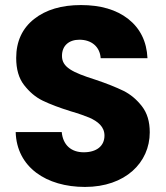

<svg xmlns="http://www.w3.org/2000/svg" viewBox="-20 -732 655 759"><path d="M42 -210C46 -71 163 7 316 7C475 7 572 -89 572 -209C572 -251 562 -285 541 -312C520 -339 496 -359 468 -373C439 -387 402 -402 357 -417C266 -446 225 -466 225 -511C225 -552 253 -575 294 -575C342 -575 375 -547 378 -502H563C560 -568 534 -620 487 -657C440 -694 377 -712 300 -712C224 -712 162 -694 115 -657C68 -620 44 -568 44 -503C44 -459 54 -423 75 -396C96 -369 120 -348 149 -334C178 -320 215 -306 260 -292C291 -283 316 -274 333 -267C367 -252 393 -231 393 -196C393 -155 362 -130 311 -130C262 -130 229 -158 224 -210Z"/></svg>

Font: Poppins
Style: Bold
Weight: 700
Designer: Ninad Kale (Devanagari), Jonny Pinhorn (Latin)
Foundry: Indian Type Foundry
Version: 4.004